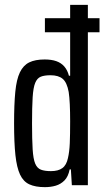

<svg xmlns="http://www.w3.org/2000/svg" viewBox="-20 -763 433 791"><path d="M165 -630V-688H390V-630ZM165 8Q126 8 101 -3.5Q76 -15 62.5 -44Q49 -73 43.5 -124Q38 -175 38 -255Q38 -333 43 -384.5Q48 -436 62 -465Q76 -494 100.5 -506Q125 -518 164 -518Q192 -518 212 -511Q232 -504 245 -489Q258 -474 264 -451H269V-743H342V0H276L272 -65H267Q261 -35 245.5 -19.5Q230 -4 209.5 2Q189 8 165 8ZM190 -58Q220 -58 237 -70.5Q254 -83 260 -112Q266 -138 267.5 -173Q269 -208 269 -264Q269 -303 267.5 -333.5Q266 -364 263 -384Q256 -423 238.5 -438Q221 -453 188 -453Q163 -453 148 -447Q133 -441 125 -421.5Q117 -402 114.5 -362Q112 -322 112 -255Q112 -188 114.5 -148Q117 -108 125 -89Q133 -70 148.5 -64Q164 -58 190 -58Z"/></svg>

Font: Saira ExtraCondensed Medium
Style: Regular
Weight: 500
Width: 2
Designer: Hector Gatti with collaboration of the Omnibus-Type team
Foundry: Omnibus-Type
Version: Version 1.101